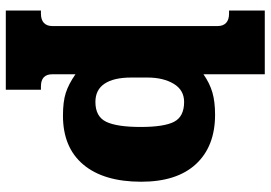

<svg xmlns="http://www.w3.org/2000/svg" viewBox="-152 -550 910 645"><g transform="rotate(90 302.5 -227.0)"><path d="M15 90H25Q46 90 56.5 80Q67 70 67 52V-504Q67 -522 56.5 -532Q46 -542 25 -542H15V-662H229V-456Q259 -477 290 -486Q321 -495 365 -495Q471 -495 530.5 -431Q590 -367 590 -247Q590 -121 532.5 -52.5Q475 16 368 16Q321 16 291.5 6.5Q262 -3 229 -26V52Q229 90 270 90H281V208H15ZM406 -245Q406 -324 388.5 -357.5Q371 -391 322 -391Q282 -391 261 -356Q240 -321 240 -268V-213Q240 -155 260.5 -124Q281 -93 322 -93Q371 -93 388.5 -129Q406 -165 406 -245Z"/></g></svg>

Font: Pridi
Style: Bold
Weight: 700
Designer: Katatrad Team
Foundry: CadsonDemak
Version: Version 1.001